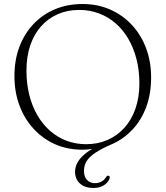

<svg xmlns="http://www.w3.org/2000/svg" viewBox="-20 -733 827 958"><path d="M392 -713Q467 -713 529.5 -685.5Q592 -658 638 -608.5Q684 -559 709 -492.2Q734 -425.5 734 -346.5Q734 -264.5 709.5 -199Q685 -133.5 641.8 -87.2Q598.5 -41 542.5 -15.5Q487.5 8 456.2 29Q425 50 412 71.5Q399 93 399 119.5Q399 149.5 414.5 165.2Q430 181 454 181Q471 181 486.2 173Q501.5 165 509.5 150Q512.5 146 514.5 144.5Q516.5 143 520.5 144Q523.5 144 526 146.8Q528.5 149.5 527.5 154.5Q524 172.5 502.2 188.8Q480.5 205 446 205Q404 205 379.2 183Q354.5 161 354.5 124Q354.5 100 366.5 78.2Q378.5 56.5 401.8 36.8Q425 17 458 0.5L456.5 8Q433 11.5 418.5 12.8Q404 14 391 14Q317 14 255.2 -13.2Q193.5 -40.5 147.8 -90.2Q102 -140 77 -207Q52 -274 52 -353.5Q52 -433.5 76.8 -499.2Q101.5 -565 147 -613Q192.5 -661 254.8 -687Q317 -713 392 -713ZM675.5 -317.5Q675.5 -382 661 -438.2Q646.5 -494.5 620 -539.8Q593.5 -585 556.5 -617Q519.5 -649 473.5 -666.2Q427.5 -683.5 375 -683.5Q317 -683.5 268.8 -662.5Q220.5 -641.5 185.2 -602Q150 -562.5 131 -506.8Q112 -451 112 -381.5Q112 -316.5 126 -260Q140 -203.5 166.5 -158Q193 -112.5 229.8 -80.2Q266.5 -48 312 -30.8Q357.5 -13.5 409.5 -13.5Q468.5 -13.5 516.8 -34.8Q565 -56 600.8 -95.5Q636.5 -135 656 -191.2Q675.5 -247.5 675.5 -317.5Z"/></svg>

Font: Fraunces ExtraLight
Style: Regular
Weight: 250
Version: Version 1.000;[b76b70a41]